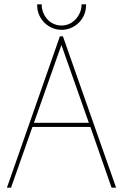

<svg xmlns="http://www.w3.org/2000/svg" viewBox="-20 -868 567 888"><path d="M378 -848H357V-843C357 -805 323 -750 265 -750C204 -750 173 -805 173 -843V-848H152V-843C152 -781 203 -730 265 -730C327 -730 378 -781 378 -843ZM391 -300H137L264 -660ZM517 0 271 -700H257L12 0H31L130 -281H398L496 0Z"/></svg>

Font: Advent Pro
Style: Thin
Weight: 100
Designer: Andreas Kalpakidis
Foundry: Andreas Kalpakidis
Version: Version 2.002 2007